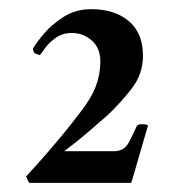

<svg xmlns="http://www.w3.org/2000/svg" viewBox="-20 -647 383 419"><path d="M303 -373Q300 -363 294.5 -344Q289 -325 283 -304.5Q277 -284 272.5 -268Q268 -252 266 -248H44Q42 -250 40 -255Q38 -260 37 -262Q61 -288 78 -307.5Q95 -327 112.5 -348Q130 -369 153 -399Q179 -432 189 -458.5Q199 -485 199 -513Q199 -542 180.5 -558.5Q162 -575 137 -575Q116 -575 101 -564Q86 -553 78 -541.5Q70 -530 67 -527Q65 -527 58.5 -529.5Q52 -532 52 -541Q58 -552 75 -572.5Q92 -593 118.5 -610Q145 -627 179 -627Q230 -627 261 -601Q292 -575 292 -525Q292 -485 266.5 -452.5Q241 -420 213 -394Q191 -375 169 -356Q147 -337 120 -317H229Q251 -317 261 -336Q271 -355 278 -371Q280 -376 289 -376Q292 -376 296.5 -375.5Q301 -375 303 -373Z"/></svg>

Font: Amiri
Style: Bold
Weight: 700
Designer: Khaled Hosny
Version: Version 0.113